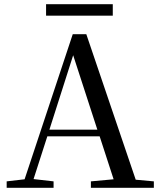

<svg xmlns="http://www.w3.org/2000/svg" viewBox="-20 -901 766 921"><path d="M201 -826H521V-881H201ZM331 -636 447 -279H217ZM416 0H718V-31L631 -39L394 -737H329L98 -41L12 -31V0H237V-31L141 -42L207 -247H458L525 -41L416 -31Z"/></svg>

Font: Noto Serif CJK SC Medium
Style: Regular
Weight: 500
Designer: Ryoko NISHIZUKA 西塚涼子 (kana & ideographs); Frank Grießhammer (Latin, Greek & Cyrillic); Wenlong ZHANG 张文龙 (bopomofo); San
Foundry: Adobe
Version: Version 2.001;hotconv 1.1.0;makeotfexe 2.6.0